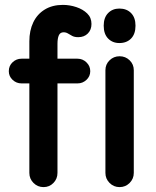

<svg xmlns="http://www.w3.org/2000/svg" viewBox="-20 -755 636 785"><path d="M158 10Q134 10 117 -7Q100 -24 100 -48V-586Q100 -630 116 -663.5Q132 -697 163 -716Q194 -735 237 -735Q265 -735 292 -726Q319 -717 336.5 -700Q354 -683 354 -657Q354 -633 339 -618Q324 -603 300 -603Q285 -603 275.5 -608Q266 -613 258 -618Q250 -623 240 -623Q226 -623 220.5 -610.5Q215 -598 215 -576V-48Q215 -24 198.5 -7Q182 10 158 10ZM68 -414Q47 -414 31.5 -428.5Q16 -443 16 -464Q16 -486 31.5 -500.5Q47 -515 68 -515H297Q318 -515 333.5 -500Q349 -485 349 -464Q349 -443 333.5 -428.5Q318 -414 297 -414ZM469 10Q445 10 428 -7Q411 -24 411 -48V-468Q411 -492 428 -508.5Q445 -525 469 -525Q493 -525 510 -508.5Q527 -492 527 -468V-48Q527 -24 510 -7Q493 10 469 10ZM468 -579Q440 -579 422 -597.5Q404 -616 404 -650Q404 -683 422 -701.5Q440 -720 468 -720Q498 -720 516 -701.5Q534 -683 534 -650Q534 -616 516 -597.5Q498 -579 468 -579Z"/></svg>

Font: National Park SemiBold
Style: Regular
Weight: 600
Designer: Andrea Herstowski, Ben Hoepner
Version: Version 1.009